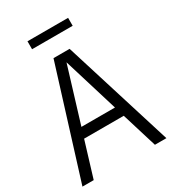

<svg xmlns="http://www.w3.org/2000/svg" viewBox="-213 -1016 1015 1130"><g transform="rotate(-30 294.0 -451.0)"><path d="M501 0 427.5 -239.5H158L85 0H8.5L239 -740H348.5L579 0ZM179 -307.5H407L293 -680.5ZM156 -848.5V-902.5H432V-848.5Z"/></g></svg>

Font: Encode Sans Condensed
Style: Regular
Weight: 400
Width: 3
Designer: Multiple Designers
Foundry: Impallari Type
Version: Version 2.000